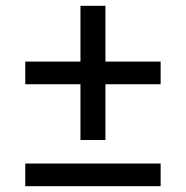

<svg xmlns="http://www.w3.org/2000/svg" viewBox="-20 -641 640 661"><path d="M257 -159V-351H67V-429H257V-621H343V-429H533V-351H343V-159ZM67 0V-78H533V0Z"/></svg>

Font: IBM Plex Sans Thai Looped Text
Style: Regular
Weight: 450
Designer: Mike Abbink, Paul van der Laan, Pieter van Rosmalen, Ben Mitchell, Mark Frömberg
Foundry: Bold Monday
Version: Version 1.1